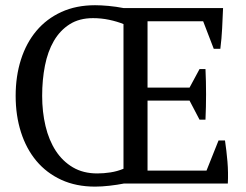

<svg xmlns="http://www.w3.org/2000/svg" viewBox="-20 -693 929 725"><path d="M448.2 0Q423.3 4.9 393.8 8.3Q364.3 11.7 338.9 11.7Q267.6 11.7 211.7 -13.9Q155.8 -39.6 117.4 -85.4Q79.1 -131.3 59.1 -194.1Q39.1 -256.8 39.1 -331.1Q39.1 -405.3 59.1 -468Q79.1 -530.8 117.4 -576.4Q155.8 -622.1 211.7 -647.7Q267.6 -673.3 338.9 -673.3Q360.8 -673.3 389.6 -670.7Q418.5 -668 446.3 -662.6H822.3Q820.8 -624.5 818.8 -585.9Q816.9 -547.4 812 -508.8H787.1L747.1 -612.8H537.1V-362.3H695.8L733.4 -432.1H755.9Q760.3 -338.4 755.9 -241.2H733.4L695.8 -313H537.1V-48.8H759.8L805.2 -162.6H829.6Q835.4 -123.5 838.9 -82.5Q842.3 -41.5 840.3 0ZM347.2 -38.1Q371.6 -38.1 397 -42Q422.4 -45.9 446.3 -55.7V-602.1Q422.4 -611.8 392.3 -618.2Q362.3 -624.5 331.1 -624.5Q279.3 -624.5 242.9 -601.3Q206.5 -578.1 183.3 -538.3Q160.2 -498.5 149.7 -445.1Q139.2 -391.6 139.2 -331.1Q139.2 -270.5 151.9 -217Q164.6 -163.6 190.4 -123.8Q216.3 -84 255.4 -61Q294.4 -38.1 347.2 -38.1Z"/></svg>

Font: PT Astra Serif
Style: Regular
Weight: 400
Designer: A.Korolkova, I. Chaeva
Foundry: ParaType Ltd
Version: Version 1.002